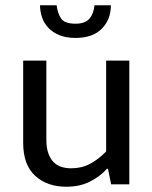

<svg xmlns="http://www.w3.org/2000/svg" viewBox="-20 -700 579 729"><path d="M383 -470H471V0H402L390 -59H386Q360 -30 321.5 -10.5Q283 9 232 9Q159 9 113.5 -32.5Q68 -74 68 -158V-470H156V-169Q156 -139 163.5 -118Q171 -97 183.5 -84.5Q196 -72 213 -66.5Q230 -61 250 -61Q290 -61 322 -78Q354 -95 383 -125ZM195 -680Q199 -648 212.5 -629Q226 -610 267 -610Q302 -610 318.5 -628Q335 -646 339 -680H401Q401 -626 366.5 -591Q332 -556 267 -556Q231 -556 205.5 -566.5Q180 -577 163.5 -594.5Q147 -612 139.5 -634.5Q132 -657 132 -680Z"/></svg>

Font: Ek Mukta
Style: Regular
Weight: 400
Designer: Girish Dalvi and Yashodeep Gholap
Foundry: Ek Type
Version: Version 2.538;PS 1.001;hotconv 16.6.51;makeotf.lib2.5.65220;